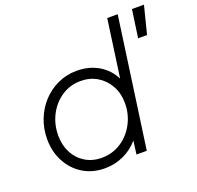

<svg xmlns="http://www.w3.org/2000/svg" viewBox="-133 -898 1076 1051"><g transform="rotate(-20 405.5 -372.5)"><path d="M306 12Q233 12 178 -22Q123 -56 92 -114.5Q61 -173 61 -246Q61 -306 82 -360Q103 -414 141 -455Q179 -496 230 -519.5Q281 -543 340 -543Q412 -543 467 -510.5Q522 -478 550 -421L597 -757H658L552 0H492L502 -78Q467 -36 415.5 -12Q364 12 306 12ZM308 -48Q371 -48 421 -80.5Q471 -113 500 -167.5Q529 -222 529 -286Q529 -344 504 -388.5Q479 -433 437 -458Q395 -483 342 -483Q279 -483 230 -450Q181 -417 153 -363Q125 -309 125 -244Q125 -187 148 -143Q171 -99 212.5 -73.5Q254 -48 308 -48ZM718 -595 741 -757H811L770 -595Z"/></g></svg>

Font: Plus Jakarta Sans Light
Style: Italic
Weight: 300
Italic angle: -8°
Designer: Gumpita Rahayu
Foundry: Tokotype
Version: Version 2.071; ttfautohint (v1.8.4.7-5d5b);gftools[0.9.29]